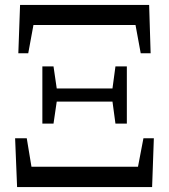

<svg xmlns="http://www.w3.org/2000/svg" viewBox="-20 -755 682 775"><path d="M49 0H594L601 -197H559L537 -82H107L88 -197H41ZM54 -540H94L115 -654H527L548 -540H588L582 -735H61ZM446 -256H492V-487H446L434 -398H209L196 -487H151V-256H196L209 -345H434Z"/></svg>

Font: GenKiMin2 TW SB
Style: Regular
Weight: 600
Version: Version 2.100;PS 2.1;hotconv 16.6.51;makeotf.lib2.5.65220 DE